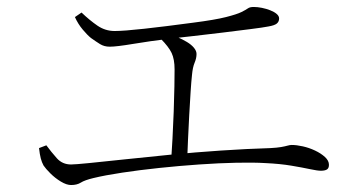

<svg xmlns="http://www.w3.org/2000/svg" viewBox="-20 -637 1040 551"><path d="M750 -561Q735 -558 699 -553.5Q663 -549 619 -543.5Q575 -538 534 -533.5Q493 -529 467 -526Q410 -519 362 -511Q314 -503 295 -503Q279 -503 267 -510.5Q255 -518 241 -528Q231 -536 217.5 -552Q204 -568 195 -588L214 -601Q237 -579 259.5 -563.5Q282 -548 309 -548Q335 -548 394 -554.5Q453 -561 535 -572Q597 -580 628.5 -588Q660 -596 673 -602.5Q686 -609 691.5 -613Q697 -617 708 -617Q719 -617 731.5 -614.5Q744 -612 755.5 -607.5Q767 -603 774 -597Q781 -591 781 -584Q781 -575 774.5 -569.5Q768 -564 750 -561ZM459 -543Q474 -537 489 -530.5Q504 -524 516.5 -516.5Q529 -509 536.5 -500Q544 -491 544 -482Q544 -470 538.5 -457Q533 -444 531 -422Q529 -404 527 -373Q525 -342 523 -306Q521 -270 519.5 -235Q518 -200 517 -173H471Q473 -201 475 -239Q477 -277 478.5 -316.5Q480 -356 480.5 -389Q481 -422 481 -438Q481 -467 472.5 -485Q464 -503 441 -526ZM92 -212 113 -220Q127 -201 143 -183Q159 -165 184 -165Q195 -165 235.5 -169Q276 -173 336.5 -179.5Q397 -186 468.5 -193Q540 -200 614.5 -205Q689 -210 756 -212Q775 -213 786.5 -215Q798 -217 805 -219Q812 -221 817 -221Q831 -221 849 -217Q867 -213 884 -205Q901 -197 912.5 -186.5Q924 -176 924 -164Q924 -154 918 -150.5Q912 -147 901 -147Q891 -147 870 -151.5Q849 -156 816.5 -161.5Q784 -167 741 -169Q708 -171 658.5 -170Q609 -169 551.5 -165Q494 -161 437 -155Q380 -149 330.5 -141.5Q281 -134 248 -126Q223 -120 212 -113Q201 -106 184 -106Q171 -106 154.5 -116Q138 -126 124.5 -139.5Q111 -153 105 -162Q100 -171 97 -182.5Q94 -194 92 -212Z"/></svg>

Font: Source Han Serif JP VF
Style: Regular
Weight: 250
Designer: Ryoko NISHIZUKA 西塚涼子 (kana & ideographs); Frank Grießhammer (Latin, Greek & Cyrillic); Wenlong ZHANG 张文龙 (bopomofo); San
Foundry: Adobe
Version: Version 2.001;hotconv 1.1.0;makeotfexe 2.6.0